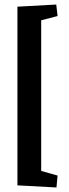

<svg xmlns="http://www.w3.org/2000/svg" viewBox="-20 -704 302 840"><path d="M227.1 116.2 56.2 106.9V-674.8L226.1 -684.1L231.9 -633.8L160.2 -615.2V43.9L231.9 64Z"/></svg>

Font: Grenze SemiBold
Style: Regular
Weight: 600
Designer: Renata Polastri
Foundry: Omnibus-Type
Version: Version 1.002;PS 001.002;hotconv 1.0.88;makeotf.lib2.5.64775